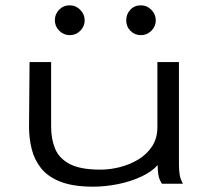

<svg xmlns="http://www.w3.org/2000/svg" viewBox="-20 -690 790 721"><path d="M330 11Q255 11 207.5 -7.5Q160 -26 134.5 -58Q109 -90 99 -130.5Q89 -171 89 -214L91 -457H172V-214Q172 -168 187 -131.5Q202 -95 242 -74Q282 -53 357 -53Q393 -53 430.5 -62.5Q468 -72 500 -91.5Q532 -111 551.5 -141Q571 -171 571 -212V-457H652V-71Q652 -53 654.5 -35.5Q657 -18 667 0H588Q577 -17 574.5 -35Q572 -53 572 -70Q550 -45 510 -26.5Q470 -8 422.5 1.5Q375 11 330 11ZM242 -558Q219 -558 202.5 -574.5Q186 -591 186 -614Q186 -637 202 -653.5Q218 -670 242 -670Q265 -670 281.5 -653Q298 -636 298 -614Q298 -591 281.5 -574.5Q265 -558 242 -558ZM509 -558Q486 -558 470 -574Q454 -590 454 -614Q454 -637 469.5 -653.5Q485 -670 509 -670Q532 -670 548.5 -653Q565 -636 565 -614Q565 -591 548.5 -574.5Q532 -558 509 -558Z"/></svg>

Font: Inconsolata ExtraExpanded Thin
Style: Regular
Weight: 100
Width: 8
Monospace: yes
Designer: Raph Levien, Cyreal, Brenton Simpson
Foundry: Raph Levien, Cyreal, Google
Version: Version 3.100; ttfautohint (v1.8.4.7-5d5b)